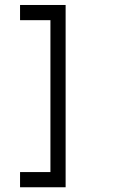

<svg xmlns="http://www.w3.org/2000/svg" viewBox="-20 -708 540 790"><path d="M250 62.5H62.5V0H187.5V-625H62.5V-687.5H250Z"/></svg>

Font: ChillBitmapSE 16px
Style: Regular
Weight: 400
Designer: Designed by Warren2060
Foundry: ChillType
Version: Version 1.000